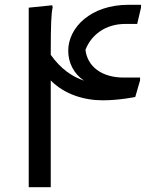

<svg xmlns="http://www.w3.org/2000/svg" viewBox="-20 -782 649 802"><path d="M503 -682H553L569 -750V-762H517C359 -762 265 -667 265 -570C265 -521 287 -475 331 -445C281 -462 234 -494 192 -553C192 -685 194 -722 200 -752L198 -760L100 -750V0H192V-446C249 -388 331 -363 409 -363C480 -363 545 -377 545 -377L565 -446V-458H497C405 -458 345 -504 337 -574C361 -636 420 -682 503 -682Z"/></svg>

Font: Kufam Arabic Latin Roman Normal
Style: Regular
Weight: 400
Designer: Wael Morcos & Artur Schmal
Version: Version 1.200;PS 001.200;hotconv 1.0.88;makeotf.lib2.5.64775